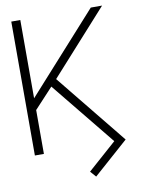

<svg xmlns="http://www.w3.org/2000/svg" viewBox="-97 -793 763 1027"><g transform="rotate(-10 285.0 -279.5)"><path d="M86.3 -727.3H37.3V0H86.3V-238.3L187.9 -347.7L468.8 -1.8L312.9 136.4L340.6 168L530.2 0L220.2 -382.8L530.5 -727.3H469.1L179 -405.2L86.3 -302.2Z"/></g></svg>

Font: Karasuma Gothic
Style: Thin
Weight: 200
Designer: Rasmus Andersson / Ryoko Ishizuka
Foundry: rsms
Version: Version 1.00